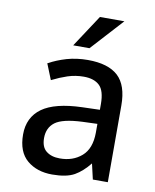

<svg xmlns="http://www.w3.org/2000/svg" viewBox="-82 -774 684 846"><g transform="rotate(10 260.5 -351.0)"><path d="M327.6 -100.1Q366.7 -133.8 367.2 -205.1V-245.1L300.8 -242.7Q212.4 -238.8 179.2 -213.9Q146.5 -189 146.5 -143.1Q146.5 -103 168.9 -85Q191.9 -66.4 229.5 -66.4Q288.1 -65.9 327.6 -100.1ZM106.9 -471.2Q139.2 -489.3 183.1 -502.4Q227.5 -515.1 277.3 -515.1Q368.7 -515.1 413.1 -474.1Q457 -433.1 457 -343.3V-4.4V-2V0H454.6H452.6H393.6H391.6H389.6V-2L389.2 -3.4L374 -69.3Q342.8 -30.3 308.6 -10.7Q290.5 -0.5 265.6 4.4Q240.7 9.3 209 9.3Q141.1 9.3 97.2 -27.3Q52.7 -64.5 52.7 -142.6Q52.7 -219.2 109.9 -260.7Q167 -301.8 288.6 -305.7L367.2 -308.1V-333.5Q367.2 -393.6 342.8 -416.5Q318.4 -439.5 272.5 -439.5Q235.4 -439.5 200.7 -428.2Q166 -416.5 136.2 -401.4L134.3 -400.4L131.8 -399.4L130.9 -401.4L129.9 -403.8L105 -465.8L104 -467.8L103 -469.2L105 -470.2ZM296.4 -710.9H405.8L274.9 -567.4H202.1Z"/></g></svg>

Font: MAUL
Style: Regular
Weight: 400
Designer: MAUL
Version: Version 1.0; 2020; ttfautohint (v1.8.3)